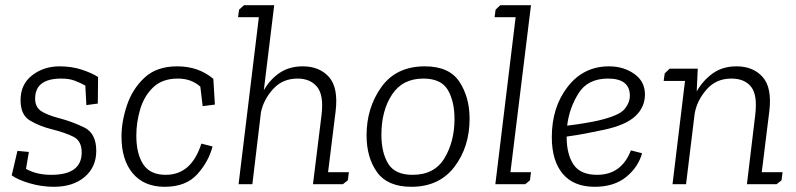

<svg xmlns="http://www.w3.org/2000/svg" viewBox="-20 -708 3059 738"><path d="M177 -36Q294 -36 294 -122Q294 -166 263 -182Q232 -198 176 -212Q132 -223 95.5 -244.5Q59 -266 59 -323Q59 -384 103.5 -418.5Q148 -453 209 -453Q256 -453 295 -440Q334 -427 357 -412L356 -310L312 -304L308 -379Q288 -390 267 -398Q246 -406 216 -406Q115 -406 115 -329Q115 -297 137.5 -281.5Q160 -266 210 -253Q256 -241 303 -218.5Q350 -196 350 -128Q350 -66 305.5 -28Q261 10 187 10Q140 10 94 -3.5Q48 -17 25 -34L47 -128L91 -124L80 -59Q120 -36 177 -36Z M664 -406Q604 -406 569 -372.5Q534 -339 519 -288.5Q504 -238 504 -187Q504 -117 530.5 -76.5Q557 -36 617 -36Q716 -36 754 -156L797 -145Q782 -87 738.5 -38.5Q695 10 613 10Q534 10 490.5 -41.5Q447 -93 447 -183Q447 -241 468 -303.5Q489 -366 535.5 -409.5Q582 -453 661 -453Q743 -453 800 -405L806 -306L759 -300L750 -375Q715 -406 664 -406Z M897 0 975 -642H895L899 -671L918 -688H1034L994 -361Q1018 -403 1055 -428Q1092 -453 1144 -453Q1208 -453 1244.5 -412Q1281 -371 1270 -280L1241 -46H1321L1317 -15L1298 0H1183L1216 -267Q1225 -343 1198.5 -374.5Q1172 -406 1124 -406Q1066 -406 1029.5 -365.5Q993 -325 983 -276L950 0Z M1389 -188Q1389 -294 1446 -373.5Q1503 -453 1613 -453Q1707 -453 1746 -393.5Q1785 -334 1785 -252Q1785 -143 1726.5 -66.5Q1668 10 1561 10Q1470 10 1429.5 -46Q1389 -102 1389 -188ZM1446 -190Q1446 -122 1472 -79Q1498 -36 1566 -36Q1650 -36 1688.5 -100Q1727 -164 1727 -251Q1727 -318 1701.5 -362Q1676 -406 1607 -406Q1527 -406 1486.5 -344Q1446 -282 1446 -190Z M1885 -671 1903 -688H2021L1942 -46H2021L2017 -15L1999 0H1884L1962 -642H1881Z M2275 -36Q2369 -36 2405 -130L2448 -119Q2433 -65 2386.5 -27.5Q2340 10 2266 10Q2185 10 2143 -40Q2101 -90 2101 -181Q2101 -296 2162 -374.5Q2223 -453 2321 -453Q2377 -453 2418 -424Q2459 -395 2459 -345Q2459 -296 2422 -261.5Q2385 -227 2301 -209Q2268 -202 2231.5 -195Q2195 -188 2158 -183Q2158 -115 2184.5 -75.5Q2211 -36 2275 -36ZM2281 -245Q2361 -264 2381 -289Q2401 -314 2401 -340Q2401 -406 2317 -406Q2239 -406 2203.5 -349Q2168 -292 2160 -225Q2200 -230 2229.5 -235Q2259 -240 2281 -245Z M2554 -444H2662L2658 -357Q2683 -400 2720.5 -426.5Q2758 -453 2811 -453Q2875 -453 2911.5 -412Q2948 -371 2937 -280L2908 -46H2988L2984 -15L2965 0H2851L2883 -267Q2892 -343 2867 -374.5Q2842 -406 2791 -406Q2732 -406 2695 -363Q2658 -320 2650 -270L2649 -262L2617 0H2565L2613 -397H2531L2535 -426Z"/></svg>

Font: Zilla Slab Light
Style: Italic
Weight: 300
Italic angle: -6°
Designer: Typotheque.com
Foundry: Typotheque type foundry
Version: Version 1.1; 2017; ttfautohint (v1.6)